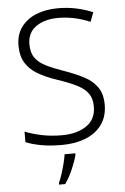

<svg xmlns="http://www.w3.org/2000/svg" viewBox="-62 -768 670 1032"><g transform="rotate(-5 273.0 -251.5)"><path d="M496 -186Q496 -122 464 -78Q432 -34 376 -12Q320 10 249 10Q184 10 136 1Q88 -8 54 -22V-79Q91 -64 142 -53Q193 -42 252 -42Q334 -42 385.5 -77Q437 -112 437 -182Q437 -224 417.5 -251.5Q398 -279 357.5 -299.5Q317 -320 254 -341Q194 -361 151 -386Q108 -411 85 -448.5Q62 -486 62 -543Q62 -601 91.5 -641.5Q121 -682 172.5 -703Q224 -724 290 -724Q342 -724 389 -714Q436 -704 478 -686L459 -636Q373 -672 288 -672Q214 -672 167.5 -639.5Q121 -607 121 -544Q121 -498 141 -470.5Q161 -443 199 -424Q237 -405 292 -386Q355 -364 400.5 -340Q446 -316 471 -279.5Q496 -243 496 -186ZM316 68Q308 101 289.5 144Q271 187 247 221H214V212Q222 196 231 168.5Q240 141 247.5 111.5Q255 82 258 61H316Z"/></g></svg>

Font: Noto Sans Arabic UI Lt
Style: Regular
Weight: 300
Designer: Monotype Design Team, Nadine Chahine and Nizar Qandah
Foundry: Monotype Imaging Inc.
Version: Version 2.010; ttfautohint (v1.8.4.7-5d5b)